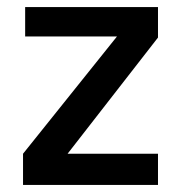

<svg xmlns="http://www.w3.org/2000/svg" viewBox="-20 -522 511 542"><path d="M45 0V-88L331 -445L345 -419H51V-502H426V-416L149 -60L147 -88H426V0Z"/></svg>

Font: Maven Pro Medium
Style: Regular
Weight: 500
Designer: Joe Prince
Foundry: Joe Prince
Version: Version 2.103